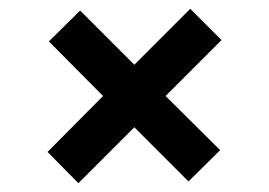

<svg xmlns="http://www.w3.org/2000/svg" viewBox="-20 -508 611 436"><path d="M158 -92 88 -163 214 -290 91 -414 162 -484 285 -361 412 -488 483 -417 356 -290 480 -167 408 -96 285 -219Z"/></svg>

Font: DM Sans 20pt SemiBold
Style: Regular
Weight: 600
Version: Version 4.004;gftools[0.9.30]